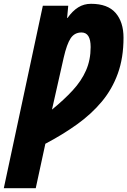

<svg xmlns="http://www.w3.org/2000/svg" viewBox="-78 -744 666 1004"><path d="M-58.1 240.2 146 -713.9H278.8L272.9 -649.9H274.9Q301.3 -687 331.1 -705.6Q360.8 -724.1 397.9 -724.1Q485.4 -724.1 526.6 -676.3Q567.9 -628.4 567.9 -546.9Q567.9 -441.9 538.3 -359.9Q508.8 -277.8 454.3 -212.6Q399.9 -147.5 325 -93.8Q250 -40 159.2 7.8L108.9 240.2ZM193.8 -170.9Q256.8 -222.2 302.2 -271.5Q347.7 -320.8 371.8 -375.7Q396 -430.7 396 -498Q396 -574.2 348.1 -574.2Q312 -574.2 291.7 -544.2Q271.5 -514.2 254.9 -441.9Z"/></svg>

Font: Open Sans Condensed ExtraBold
Style: Italic
Weight: 800
Width: 3
Italic angle: -12°
Designer: Monotype Design Team
Foundry: Monotype Imaging Inc.
Version: Version 3.003; ttfautohint (v1.8.4)